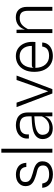

<svg xmlns="http://www.w3.org/2000/svg" viewBox="1030 -1848 826 2926"><g transform="rotate(-90 1443.0 -385.0)"><path d="M248.5 8.5Q198.5 8.5 153.5 -8Q108.5 -24.5 78.5 -60.5Q48.5 -96.5 44 -154.5H109Q120.5 -92.5 155.5 -70.8Q190.5 -49 250 -49Q286 -49 316.5 -57.5Q347 -66 365.8 -86.5Q384.5 -107 384.5 -143.5Q384.5 -175 371.2 -192.8Q358 -210.5 337.2 -219.8Q316.5 -229 292.5 -234.2Q268.5 -239.5 247 -245.5Q203.5 -258.5 162.8 -275.8Q122 -293 95.8 -324.5Q69.5 -356 69.5 -411Q69.5 -471 116.2 -513.2Q163 -555.5 246 -555.5Q319 -555.5 369.5 -518Q420 -480.5 425 -397H361.5Q361 -421 350.8 -444Q340.5 -467 315.5 -482Q290.5 -497 245.5 -497Q218 -497 192 -490.8Q166 -484.5 149.2 -466.2Q132.5 -448 132.5 -411.5Q132.5 -374.5 151 -354Q169.5 -333.5 199.5 -321.8Q229.5 -310 263.5 -300Q287 -293 318.2 -284.8Q349.5 -276.5 379 -261.2Q408.5 -246 428 -219.8Q447.5 -193.5 447.5 -150.5Q447.5 -73.5 391.2 -32.5Q335 8.5 248.5 8.5Z M579 0V-777.5H639.5V0Z M950.5 6Q867.5 6 827 -38.8Q786.5 -83.5 786.5 -148.5Q786.5 -206.5 826 -244.8Q865.5 -283 938.5 -298.5Q981 -307.5 1031.8 -311.2Q1082.5 -315 1133 -317V-359Q1133 -439.5 1097.5 -468.5Q1062 -497.5 998.5 -497.5Q960.5 -497.5 927 -486.5Q893.5 -475.5 874 -445.5Q854.5 -415.5 857.5 -358H795.5Q789 -419.5 813.8 -464Q838.5 -508.5 887 -532.2Q935.5 -556 1001.5 -556Q1049.5 -556 1093.2 -539.2Q1137 -522.5 1164.5 -482.2Q1192 -442 1192 -371.5V0H1133V-113.5Q1114.5 -55 1063.5 -24.5Q1012.5 6 950.5 6ZM959 -45.5Q1013 -45.5 1049.5 -66.2Q1086 -87 1106.5 -114.8Q1127 -142.5 1133 -162V-275Q1089.5 -273 1041.8 -268Q994 -263 955.5 -252.5Q905.5 -239 878.5 -214Q851.5 -189 851.5 -150.5Q851.5 -124.5 860.8 -100.5Q870 -76.5 893.2 -61.2Q916.5 -46 959 -45.5Z M1481.5 0 1274 -545.5H1341.5L1428.5 -298L1513.5 -66.5H1515.5L1600 -297.5L1687 -545.5H1754.5L1547.5 0Z M2050 7.5Q1982 7.5 1928 -25.2Q1874 -58 1842.5 -121.5Q1811 -185 1811 -276.5Q1811 -363.5 1842 -426.2Q1873 -489 1927.2 -522.8Q1981.5 -556.5 2050.5 -556.5Q2118 -556.5 2166.8 -523.8Q2215.5 -491 2242 -434Q2268.5 -377 2268 -303Q2268 -288.5 2267 -276.5Q2266 -264.5 2265.5 -258.5H1871.5Q1874.5 -161.5 1923 -105.8Q1971.5 -50 2054.5 -50Q2118 -50 2153.5 -75Q2189 -100 2197 -155H2258Q2256 -103 2228.2 -66.5Q2200.5 -30 2154.5 -11.2Q2108.5 7.5 2050 7.5ZM1916 -312.5H2206.5Q2206.5 -398.5 2164.2 -448.8Q2122 -499 2047 -499Q1964 -499 1919 -441.5Q1874 -384 1871.5 -281.5Q1875 -301 1887 -306.8Q1899 -312.5 1916 -312.5Z M2402 0V-546H2452.5L2456 -416.5Q2474 -482.5 2523.2 -519.8Q2572.5 -557 2643.5 -557Q2716.5 -557 2759 -512.8Q2801.5 -468.5 2801.5 -386.5V0H2741.5V-369.5Q2741.5 -439 2715 -468.5Q2688.5 -498 2629.5 -498Q2575 -498 2536.2 -469.2Q2497.5 -440.5 2462 -372V0Z"/></g></svg>

Font: Spline Sans Light
Style: Regular
Weight: 300
Designer: Eben Sorkin, Mirko Velimirovic
Foundry: Sorkin Type
Version: Version 1.000; ttfautohint (v1.8.3)